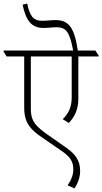

<svg xmlns="http://www.w3.org/2000/svg" viewBox="-46 -904 570 1071"><path d="M370 147C389 117 401 84 401 50C401 -10 374 -45 322 -81L211 -159C133 -214 126 -246 126 -304V-589H354V-360C354 -308 337 -272 304 -239L338 -218C372 -254 391 -296 391 -353V-589H504V-595L486 -622H388C369 -751 337 -792 263 -792C239 -792 215 -788 189 -788C138 -788 119 -818 106 -884L80 -878C99 -788 130 -748 198 -748C220 -748 245 -752 270 -752C323 -752 343 -725 362 -622H-26V-616L-9 -589H89V-302C89 -214 130 -178 186 -139L298 -62C343 -31 363 -6 363 42C363 70 351 102 331 130Z"/></svg>

Font: Noto Serif Devanagari SemiCondensed ExtraLight
Style: Regular
Weight: 200
Width: 4
Designer: Universal Thirst, Indian Type Foundry and the Monotype Design Team
Foundry: Monotype Imaging Inc.
Version: Version 2.004